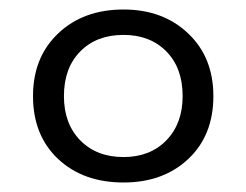

<svg xmlns="http://www.w3.org/2000/svg" viewBox="-20 -734 521 406"><path d="M241.2 -348.1Q155.8 -348.1 102.8 -397.9Q49.8 -447.8 49.8 -530.8Q49.8 -612.8 103 -663.3Q156.2 -713.9 241.2 -713.9Q324.7 -713.9 377.9 -663.3Q431.2 -612.8 431.2 -530.8Q431.2 -447.8 378.2 -397.9Q325.2 -348.1 241.2 -348.1ZM241.2 -401.9Q297.4 -401.9 331.8 -437.3Q366.2 -472.7 366.2 -530.8Q366.2 -590.3 331.8 -625.2Q297.4 -660.2 241.2 -660.2Q184.1 -660.2 149.7 -625.2Q115.2 -590.3 115.2 -530.8Q115.2 -472.2 149.9 -437Q184.6 -401.9 241.2 -401.9Z"/></svg>

Font: Prompt Light
Style: Regular
Weight: 300
Designer: Katatrad Team
Foundry: CadsonDemak
Version: Version 1.000;PS 001.000;hotconv 1.0.88;makeotf.lib2.5.64775